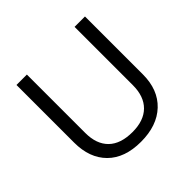

<svg xmlns="http://www.w3.org/2000/svg" viewBox="-178 -894 1083 1083"><g transform="rotate(-45 364.0 -352.0)"><path d="M637.2 -713.9V-252Q637.2 -129.9 563.5 -60.1Q489.7 9.8 360.8 9.8Q231.9 9.8 161.4 -60.5Q90.8 -130.9 90.8 -253.9V-713.9H173.8V-248Q173.8 -158.7 222.7 -110.8Q271.5 -63 366.2 -63Q456.5 -63 505.4 -111.1Q554.2 -159.2 554.2 -249V-713.9Z"/></g></svg>

Font: HunimalSansv1.5
Style: Regular
Weight: 400
Foundry: Ascender Corporation
Version: Version 1.10